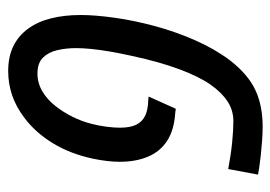

<svg xmlns="http://www.w3.org/2000/svg" viewBox="-120 -560 689 490"><g transform="rotate(-90 225.0 -315.5)"><path d="M146 9.8Q128.9 9.8 109.1 8.3Q89.4 6.8 71.5 4.9Q53.7 2.9 41.5 1L23.9 -2L38.1 -78.1Q73.7 -71.3 105.5 -68.1Q137.2 -64.9 160.2 -64.9Q188 -64.9 210.7 -79.8Q233.4 -94.7 253.4 -123Q274.9 -154.3 293.2 -203.9Q311.5 -253.4 326.7 -323.2Q333.5 -354 337.9 -379.6Q342.3 -405.3 344.5 -427Q346.7 -448.7 346.7 -466.8Q346.7 -491.2 341.6 -513.9Q336.4 -536.6 322.5 -550.8Q308.6 -564.9 281.7 -564.9Q257.8 -564.9 236.6 -552.5Q215.3 -540 198.2 -518.1Q183.6 -499.5 171.6 -475.6Q159.7 -451.7 153.3 -426.3Q148.9 -409.7 146.2 -389.4Q143.6 -369.1 143.6 -354.5Q143.6 -329.1 150.9 -313.5Q158.2 -297.9 173.6 -290.3Q189 -282.7 213.4 -282.2L223.1 -281.2L191.9 -211.9L180.2 -213.4Q137.2 -216.3 109.9 -234.1Q82.5 -252 69.6 -283Q56.6 -314 56.6 -355Q56.6 -370.1 58.6 -387Q60.5 -403.8 64.5 -423.3Q77.1 -481.9 104.5 -526.4Q131.8 -570.8 169.4 -598.6Q223.1 -639.6 288.1 -639.6Q324.7 -639.6 351.6 -626.5Q378.4 -613.3 396.2 -588.9Q414.1 -564.5 422.6 -530.5Q431.2 -496.6 431.2 -454.6Q431.2 -418 424.3 -368.7Q417.5 -319.3 403.1 -265.9Q388.7 -212.4 366.7 -162.4Q344.7 -112.3 314.9 -72.8Q279.3 -27.3 239.7 -8.8Q200.2 9.8 146 9.8Z"/></g></svg>

Font: Open Sans Condensed Medium
Style: Italic
Weight: 500
Width: 3
Italic angle: -12°
Designer: Monotype Design Team
Foundry: Monotype Imaging Inc.
Version: Version 3.000